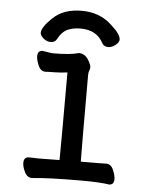

<svg xmlns="http://www.w3.org/2000/svg" viewBox="-50 -712 601 766"><g transform="rotate(5 250.0 -329.0)"><path d="M107 12Q87 12 77 -9Q67 -30 67 -45Q67 -69 88 -69L128 -68L210 -69Q211 -110 211 -420Q181 -416 158 -416Q135 -416 123 -415Q104 -415 94.5 -437Q85 -459 85 -474Q85 -497 105 -497Q139 -491 148 -491Q216 -491 250 -501Q278 -501 293 -469Q300 -457 300 -449Q300 -441 297 -434.5Q294 -428 294 -416Q294 -129 295 -70Q384 -70 397 -71Q416 -71 425.5 -49Q435 -27 435 -12Q435 11 415 11Q380 5 304 5Q172 5 107 12ZM133 -535Q118 -535 104.5 -546.5Q91 -558 91 -568Q91 -591 133 -630.5Q175 -670 247 -670Q319 -670 367 -625Q407 -590 407 -568Q407 -558 393 -546.5Q379 -535 364 -535Q346 -535 339 -549Q313 -599 248 -599Q217 -599 195 -588.5Q173 -578 158 -549Q151 -535 133 -535Z"/></g></svg>

Font: LXGW WenKai Mono Medium
Style: Regular
Weight: 500
Monospace: yes
Designer: LXGW / Fontworks Inc.
Foundry: LXGW / Fontworks Inc.
Version: Version 1.520; June 14, 2025